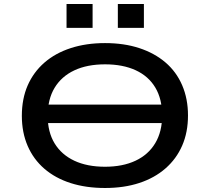

<svg xmlns="http://www.w3.org/2000/svg" viewBox="-20 -929 1047 958"><path d="M168 -315V-407H855V-315ZM504 9Q409 9 332.5 -15.5Q256 -40 201.5 -87Q147 -134 118 -201Q89 -268 89 -351Q89 -436 118 -502.5Q147 -569 201.5 -616.5Q256 -664 333 -689Q410 -714 504 -714Q599 -714 675 -689Q751 -664 805.5 -617.5Q860 -571 889 -503.5Q918 -436 918 -353Q918 -269 889 -202.5Q860 -136 805.5 -88.5Q751 -41 675 -16Q599 9 504 9ZM504 -97Q592 -97 656 -127Q720 -157 754.5 -214.5Q789 -272 789 -353Q789 -435 755 -492Q721 -549 657 -578.5Q593 -608 504 -608Q415 -608 351 -578Q287 -548 252.5 -491Q218 -434 218 -351Q218 -270 252.5 -213.5Q287 -157 351 -127Q415 -97 504 -97ZM568 -790V-909H698V-790ZM312 -790V-909H442V-790Z"/></svg>

Font: Nunito Sans 7pt Expanded SemiBold
Style: Regular
Weight: 600
Width: 7
Designer: Vernon Adams
Foundry: Vernon Adams
Version: Version 3.101;gftools[0.9.27]